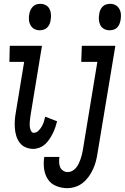

<svg xmlns="http://www.w3.org/2000/svg" viewBox="-20 -769 651 1002"><path d="M187 -611Q171 -611 158.5 -618Q146 -625 139 -638Q132 -651 131 -666Q130 -681 133 -697Q135 -707 139.5 -717Q144 -727 152 -735Q160 -743 170 -746Q180 -749 191 -749Q206 -749 219 -742Q232 -735 238.5 -722Q245 -709 246 -694Q247 -679 244 -663Q243 -653 238.5 -643Q234 -633 226 -625Q218 -617 207.5 -614Q197 -611 187 -611ZM154 8Q133 8 114 0Q95 -8 83 -24Q71 -40 65 -59.5Q59 -79 57.5 -100Q56 -121 57.5 -142.5Q59 -164 63 -185L106 -446H29L31 -530H199L140 -171Q139 -162 137.5 -153Q136 -144 135.5 -135Q135 -126 135 -117Q135 -108 137 -99.5Q139 -91 143.5 -83.5Q148 -76 156 -76Q170 -76 180.5 -86.5Q191 -97 198 -109Q205 -121 209 -134Q213 -147 216 -160L278 -136Q274 -120 268.5 -104Q263 -88 255.5 -73Q248 -58 238.5 -43.5Q229 -29 216 -17Q203 -5 186.5 1.5Q170 8 154 8ZM551 -611Q536 -611 523 -618Q510 -625 503.5 -638Q497 -651 496 -666Q495 -681 498 -697Q499 -707 503.5 -717Q508 -727 516 -735Q524 -743 534.5 -746Q545 -749 555 -749Q571 -749 583.5 -742Q596 -735 603 -722Q610 -709 611 -694Q612 -679 609 -663Q607 -653 603 -643Q599 -633 591 -625Q583 -617 572.5 -614Q562 -611 551 -611ZM331 213Q301 213 273 201.5Q245 190 229.5 166Q214 142 210 111.5Q206 81 211 50Q211 50 211 50Q211 50 211 50H290Q290 50 290 50Q290 50 290 50Q288 63 288.5 77Q289 91 293.5 102.5Q298 114 309 121.5Q320 129 334 129Q346 129 357 123Q368 117 376.5 107Q385 97 390.5 85.5Q396 74 400 62.5Q404 51 407 39.5Q410 28 412 16L488 -446H404L407 -530H582L489 30Q486 51 480.5 72Q475 93 466 113Q457 133 443.5 152Q430 171 412.5 185Q395 199 373.5 206Q352 213 331 213Z"/></svg>

Font: Iosevka Curly Slab MdEx
Style: Italic
Weight: 500
Width: 7
Italic angle: -9°
Monospace: yes
Designer: Belleve Invis
Foundry: Belleve Invis
Version: Version 11.0.0; ttfautohint (v1.8.3)